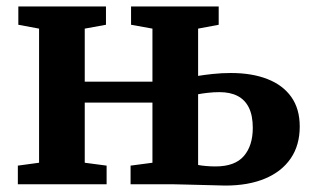

<svg xmlns="http://www.w3.org/2000/svg" viewBox="-20 -573 972 597"><path d="M680.5 4Q671 4 649.8 3.2Q628.5 2.5 603.2 2Q578 1.5 555.5 0.8Q533 0 520 0H386V-58L454 -67V-254H243.5V-67L311.5 -58V0H35.5V-58L101.5 -67V-484L37 -496V-553H309.5V-496L243.5 -484V-319H454V-484L387.5 -496V-553H660V-496L596 -484V-337Q613.5 -340 641.2 -343Q669 -346 698 -346Q763.5 -346 811.5 -327.2Q859.5 -308.5 885.8 -271.5Q912 -234.5 912 -179.5Q912 -121.5 884 -80.5Q856 -39.5 804.2 -17.8Q752.5 4 680.5 4ZM650 -55.5Q710.5 -55.5 738.2 -87.8Q766 -120 766 -175.5Q766 -213.5 754 -238Q742 -262.5 719 -274.5Q696 -286.5 662.5 -286.5Q644.5 -286.5 626.8 -284.5Q609 -282.5 596 -280V-60Q606.5 -58 620.8 -56.8Q635 -55.5 650 -55.5Z"/></svg>

Font: Merriweather 24pt
Style: Bold
Weight: 700
Designer: Eben Sorkin
Foundry: Eben Sorkin
Version: Version 2.100